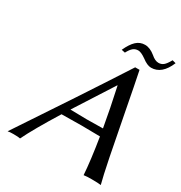

<svg xmlns="http://www.w3.org/2000/svg" viewBox="-184 -929 1005 1065"><g transform="rotate(30 318.0 -396.5)"><path d="M552.2 -744.1Q569.8 -744.1 583.3 -754.9Q596.7 -765.6 613.3 -795.9L635.7 -790Q598.6 -700.2 529.8 -700.2Q504.9 -700.2 471.2 -726.1Q439.9 -748 421.9 -748Q402.8 -748 389.4 -736.8Q376 -725.6 362.8 -700.2L339.8 -705.1Q360.4 -750.5 383.8 -772.2Q407.2 -793.9 439 -793.9Q471.2 -793.9 504.9 -766.1Q529.8 -744.1 552.2 -744.1ZM229.5 -228.5Q136.2 -78.1 97.2 2.9Q85.9 0 53.2 0Q30.3 0 17.6 2.9Q265.6 -367.7 453.1 -658.2H481Q498 -576.7 527.3 -422.1Q556.6 -267.6 579.3 -154.5Q602.1 -41.5 614.3 2.9Q597.7 0 555.2 0Q522 0 504.4 2.9Q498.5 -86.4 475.6 -228.5Q404.8 -230 358.9 -230Q301.8 -230 229.5 -228.5ZM467.8 -275.4Q447.8 -390.6 418.9 -522H417Q288.6 -322.3 259.3 -275.9Q271 -275.9 309.1 -274.9Q347.2 -273.9 363.3 -273.9Q405.8 -273.9 467.8 -275.4Z"/></g></svg>

Font: Linux Biolinum O
Style: Italic
Weight: 400
Italic angle: -12°
Designer: Philipp H. Poll
Foundry: Philipp H. Poll
Version: Version 1.1.3